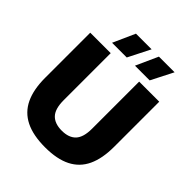

<svg xmlns="http://www.w3.org/2000/svg" viewBox="-256 -1107 1274 1274"><g transform="rotate(45 381.0 -470.0)"><path d="M383 10Q270 10 198 -26Q126 -62 91.5 -134.5Q57 -207 57 -316.5V-740H249V-298Q249 -217.5 282.8 -182Q316.5 -146.5 383 -146.5Q449 -146.5 482.5 -182Q516 -217.5 516 -298V-740H704.5V-316.5Q704.5 -207 670.5 -134.5Q636.5 -62 565.2 -26Q494 10 383 10ZM421.5 -795 491.5 -950H638.5L559.5 -795ZM206.5 -795 276 -950H423L344.5 -795Z"/></g></svg>

Font: Encode Sans Condensed Thin ExtraBold
Style: Regular
Weight: 800
Version: Version 3.002